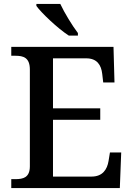

<svg xmlns="http://www.w3.org/2000/svg" viewBox="-20 -951 675 971"><path d="M328 -771H374V-784C345 -822 306 -886 285 -931H164V-921C189 -886 272 -807 328 -771ZM37 0H586L593 -180H536L529 -137C522 -94 499 -58 443 -58H248V-345H487V-403H248V-656H416C471 -656 492 -622 497 -577L502 -534H559L554 -714H37V-669H58C98 -669 131 -660 131 -599V-110C131 -53 97 -45 58 -45H37Z"/></svg>

Font: Noto Serif Medium
Style: Regular
Weight: 500
Designer: Monotype Design Team
Foundry: Monotype Imaging Inc.
Version: Version 2.013